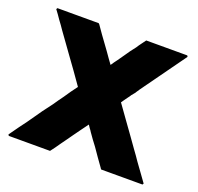

<svg xmlns="http://www.w3.org/2000/svg" viewBox="-98 -615 753 730"><g transform="rotate(20 278.5 -250.0)"><path d="M365.2 -255.9Q384.8 -228.5 404.3 -201.2Q424.8 -172.9 444.3 -145.5Q459 -125 472.7 -105.5Q487.3 -85.9 501 -65.4Q513.7 -47.9 526.4 -30.3Q539.1 -12.7 551.8 4.9Q550.8 6.8 548.8 9.8Q544.9 9.8 536.1 9.8Q530.3 9.8 525.4 9.8Q519.5 9.8 514.6 9.8Q502.9 9.8 491.2 9.8Q479.5 9.8 467.8 9.8Q456.1 9.8 445.3 9.8Q433.6 9.8 421.9 9.8Q412.1 9.8 401.4 9.8Q391.6 9.8 381.8 9.8Q380.9 8.8 379.9 7.8Q379.9 6.8 378.9 5.9Q366.2 -11.7 354.5 -28.3Q341.8 -45.9 330.1 -63.5Q321.3 -75.2 312.5 -86.9Q304.7 -98.6 295.9 -110.4Q292 -117.2 287.1 -123Q283.2 -128.9 279.3 -134.8Q268.6 -120.1 257.8 -105.5Q248 -91.8 237.3 -77.1Q228.5 -65.4 220.7 -53.7Q211.9 -41 203.1 -29.3Q196.3 -19.5 189.5 -9.8Q182.6 0 174.8 9.8Q173.8 9.8 172.9 9.8Q170.9 9.8 169.9 9.8Q153.3 9.8 135.7 9.8Q119.1 9.8 102.5 9.8Q90.8 9.8 79.1 9.8Q67.4 9.8 55.7 9.8Q43.9 9.8 31.2 9.8Q19.5 9.8 7.8 9.8Q6.8 8.8 4.9 4.9Q7.8 1 12.7 -5.9Q33.2 -35.2 54.7 -63.5Q75.2 -92.8 95.7 -122.1Q110.4 -141.6 125 -161.1Q138.7 -181.6 153.3 -201.2Q163.1 -214.8 171.9 -228.5Q181.6 -241.2 191.4 -254.9Q172.9 -281.2 154.3 -307.6Q134.8 -334 116.2 -360.4Q102.5 -379.9 88.9 -398.4Q75.2 -418 61.5 -436.5Q49.8 -454.1 37.1 -470.7Q25.4 -488.3 12.7 -504.9Q13.7 -506.8 15.6 -509.8Q19.5 -509.8 29.3 -509.8Q45.9 -509.8 62.5 -509.8Q80.1 -509.8 96.7 -509.8Q108.4 -509.8 120.1 -509.8Q131.8 -509.8 143.6 -509.8Q153.3 -509.8 163.1 -509.8Q172.9 -509.8 182.6 -509.8Q183.6 -508.8 184.6 -507.8Q185.5 -506.8 186.5 -505.9Q197.3 -490.2 209 -473.6Q220.7 -458 232.4 -441.4Q240.2 -430.7 248 -419.9Q255.9 -409.2 263.7 -397.5Q267.6 -392.6 271.5 -386.7Q275.4 -381.8 279.3 -376Q288.1 -389.6 297.9 -402.3Q307.6 -416 316.4 -428.7Q324.2 -439.5 332 -451.2Q339.8 -461.9 348.6 -472.7Q354.5 -482.4 361.3 -491.2Q368.2 -501 375 -509.8Q376 -509.8 377 -509.8Q378.9 -509.8 379.9 -509.8Q396.5 -509.8 413.1 -509.8Q430.7 -509.8 447.3 -509.8Q459 -509.8 470.7 -509.8Q481.4 -509.8 493.2 -509.8Q504.9 -509.8 517.6 -509.8Q529.3 -509.8 541 -509.8Q542 -508.8 543.9 -504.9Q541 -501 536.1 -494.1Q516.6 -466.8 496.1 -438.5Q476.6 -411.1 456.1 -382.8Q442.4 -364.3 428.7 -344.7Q415 -326.2 402.3 -306.6Q397.5 -300.8 392.6 -294.9Q388.7 -288.1 383.8 -282.2Q378.9 -275.4 374 -268.6Q370.1 -262.7 365.2 -255.9Z"/></g></svg>

Font: LeFont
Style: Bold
Weight: 800
Designer: Leryon MEDIA
Version: Version 1.0